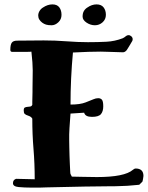

<svg xmlns="http://www.w3.org/2000/svg" viewBox="-20 -838 674 874"><path d="M528 9 497 10H471Q401 10 191 15L161 16H122Q91 16 65 13.5Q39 11 39 -4Q39 -19 53 -24L138 -22Q138 -94 132.5 -160Q127 -226 127 -298Q122 -307 109.5 -311Q97 -315 92.5 -319.5Q88 -324 88 -335Q88 -346 93 -348.5Q98 -351 104.5 -351.5Q111 -352 117.5 -353Q124 -354 127 -361V-375L128 -420V-435L129 -518Q129 -549 123 -603Q119 -602 105 -602H58H34Q27 -603 27 -611Q27 -634 33.5 -643.5Q40 -653 59 -653L179 -654Q231 -654 283 -650Q335 -646 380.5 -646Q426 -646 464.5 -648Q503 -650 539 -664Q547 -668 552.5 -673Q558 -678 565 -678Q572 -678 578 -672.5Q584 -667 584 -659L583 -655V-653L567 -626Q561 -616 557 -610Q549 -600 539.5 -600Q530 -600 475 -602Q459 -603 439 -603Q389 -603 312 -599Q301 -480 301 -362Q345 -362 370 -372L405 -386Q416 -391 427 -391Q438 -391 444 -384Q450 -377 450 -354Q450 -331 439.5 -318.5Q429 -306 398.5 -306Q368 -306 363 -325L301 -321L300 -308Q295 -242 295 -226V-198Q295 -186 295.5 -167.5Q296 -149 296.5 -128.5Q297 -108 298 -90Q299 -72 299.5 -59.5Q300 -47 301 -46L307 -34L357 -33L421 -32Q547 -32 585 -65Q592 -71 597 -71Q633 -71 633 -37L631 -23Q629 -10 627 -10L614 3L604 4Q554 9 528 9ZM176 -804Q197 -818 218.5 -818Q240 -818 250 -804.5Q260 -791 260 -770.5Q260 -750 245.5 -736.5Q231 -723 215 -723Q199 -723 189.5 -726Q180 -729 172 -735Q164 -741 159 -749Q154 -757 154 -767.5Q154 -778 160 -788Q166 -798 176 -804ZM378 -804Q398 -818 419.5 -818Q441 -818 451.5 -804.5Q462 -791 462 -770.5Q462 -750 447 -736.5Q432 -723 412 -723Q392 -723 374 -735Q356 -747 356 -762.5Q356 -778 362 -788Q368 -798 378 -804Z"/></svg>

Font: Miltonian Tattoo
Style: Regular
Weight: 400
Designer: Pablo Impallari
Foundry: Pablo Impallari
Version: Version 1.008